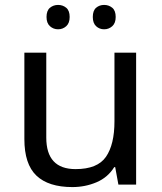

<svg xmlns="http://www.w3.org/2000/svg" viewBox="-20 -750 658 780"><path d="M533 -536V0H461L448 -71H444Q418 -29 372 -9.5Q326 10 274 10Q177 10 128 -36.5Q79 -83 79 -185V-536H168V-191Q168 -63 287 -63Q376 -63 410.5 -113Q445 -163 445 -257V-536ZM169 -681Q169 -707 183 -718.5Q197 -730 216 -730Q235 -730 249 -718.5Q263 -707 263 -681Q263 -656 249 -643.5Q235 -631 216 -631Q197 -631 183 -643.5Q169 -656 169 -681ZM357 -681Q357 -707 370.5 -718.5Q384 -730 403 -730Q422 -730 436 -718.5Q450 -707 450 -681Q450 -656 436 -643.5Q422 -631 403 -631Q384 -631 370.5 -643.5Q357 -656 357 -681Z"/></svg>

Font: Noto Sans Mende Kikakui
Style: Regular
Weight: 400
Designer: Monotype Design Team
Foundry: Monotype Imaging Inc.
Version: Version 2.003; ttfautohint (v1.8.4.7-5d5b)